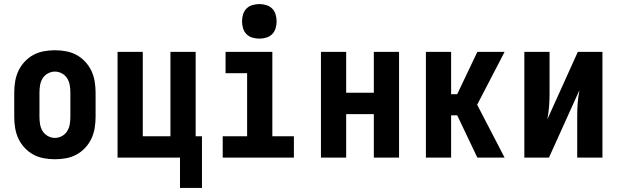

<svg xmlns="http://www.w3.org/2000/svg" viewBox="-20 -775 3040 944"><path d="M250 8Q223 8 195.5 3Q168 -2 144 -15Q120 -28 101 -48.5Q82 -69 70.5 -93.5Q59 -118 54.5 -145.5Q50 -173 50 -200V-320Q50 -347 54.5 -374.5Q59 -402 70.5 -426.5Q82 -451 101 -471.5Q120 -492 144 -505Q168 -518 195.5 -523Q223 -528 250 -528Q277 -528 304.5 -523Q332 -518 356 -505Q380 -492 399 -471.5Q418 -451 429.5 -426.5Q441 -402 445.5 -374.5Q450 -347 450 -320V-200Q450 -173 445.5 -145.5Q441 -118 429.5 -93.5Q418 -69 399 -48.5Q380 -28 356 -15Q332 -2 304.5 3Q277 8 250 8ZM250 -97Q268 -97 284.5 -106Q301 -115 310.5 -130.5Q320 -146 323 -164Q326 -182 326 -200V-320Q326 -338 323 -356Q320 -374 310.5 -389.5Q301 -405 284.5 -414Q268 -423 250 -423Q232 -423 215.5 -414Q199 -405 189.5 -389.5Q180 -374 177 -356Q174 -338 174 -320V-200Q174 -182 177 -164Q180 -146 189.5 -130.5Q199 -115 215.5 -106Q232 -97 250 -97Z M865 149V0H558V-520H682V-105H818V-520H942V-105H973V149Z M1075 0V-105H1195V-415H1089V-520H1319V-105H1425V0ZM1255 -585Q1238 -585 1221 -590Q1204 -595 1192 -607Q1180 -619 1175 -636Q1170 -653 1170 -670Q1170 -687 1175 -704Q1180 -721 1192 -733Q1204 -745 1221 -750Q1238 -755 1255 -755Q1272 -755 1289 -750Q1306 -745 1318 -733Q1330 -721 1335 -704Q1340 -687 1340 -670Q1340 -653 1335 -636Q1330 -619 1318 -607Q1306 -595 1289 -590Q1272 -585 1255 -585Z M1558 0V-520H1682V-319H1818V-520H1942V0H1818V-214H1682V0Z M2327 0 2228 -208H2198V0H2074V-520H2198V-312H2228L2327 -520H2461L2326 -260L2461 0Z M2558 0V-520H2682V-312Q2682 -281 2679.5 -250Q2677 -219 2671 -188L2821 -520H2942V0H2818V-208Q2818 -239 2820.5 -270Q2823 -301 2829 -332L2679 0Z"/></svg>

Font: Iosevka Extrabold
Style: Regular
Weight: 800
Monospace: yes
Designer: Belleve Invis
Foundry: Belleve Invis
Version: Version 32.5.0; ttfautohint (v1.8.4)